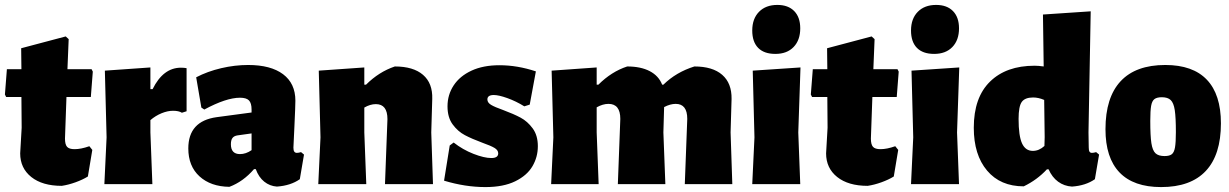

<svg xmlns="http://www.w3.org/2000/svg" viewBox="-23 -748 4994 780"><path d="M340 -154 352 -139 334 -31Q313 -18 284 -7.5Q255 3 228 7Q149 7 104 -29Q59 -65 59 -125L65 -229L64 -354H2L-3 -364L5 -467H64L63 -552L244 -600L256 -589L251 -467H349L354 -457L346 -354H247L241 -185Q241 -161 249.5 -151.5Q258 -142 280 -142Q306 -142 340 -154Z M735 -471V-296L716 -290Q703 -298 680 -298Q658 -298 633.5 -288Q609 -278 588 -260V-210L596 0H401L410 -190L403 -461L588 -474V-386H597Q640 -473 712 -473Q725 -473 735 -471Z M1177 -339Q1177 -319 1173 -233Q1169 -157 1169 -148Q1169 -137 1172.5 -132Q1176 -127 1183 -127Q1190 -127 1200 -130L1212 -120L1195 -20Q1158 6 1102 10Q1073 8 1050.5 -10Q1028 -28 1016 -61H1009Q965 -10 909 11Q833 10 787.5 -31.5Q742 -73 742 -145Q742 -256 857 -272L999 -291V-303Q999 -329 988.5 -340Q978 -351 952 -351Q896 -351 807 -303L795 -311L774 -434Q820 -458 875.5 -471Q931 -484 985 -484Q1077 -484 1127 -446.5Q1177 -409 1177 -339ZM942 -198Q928 -196 921.5 -187.5Q915 -179 915 -162Q915 -122 952 -122Q976 -122 999 -138V-206Z M1541 0 1551 -264Q1551 -325 1504 -325Q1481 -325 1457 -311V-210L1465 0H1270L1279 -190L1272 -461L1457 -474V-404H1464Q1516 -456 1581 -478Q1656 -478 1695.5 -444Q1735 -410 1733 -346L1729 -210L1736 0Z M2154 -458 2129 -323 2107 -316Q2073 -337 2038 -349.5Q2003 -362 1983 -362Q1957 -362 1957 -344Q1957 -331 1972 -322Q1987 -313 2021 -301Q2064 -285 2092 -270Q2120 -255 2141 -226.5Q2162 -198 2162 -154Q2162 -110 2140 -72.5Q2118 -35 2070 -11.5Q2022 12 1949 12Q1867 12 1781 -14L1804 -157L1820 -169Q1857 -140 1900.5 -123Q1944 -106 1973 -106Q2001 -106 2001 -125Q2001 -138 1986 -147Q1971 -156 1937 -168Q1894 -184 1865.5 -199Q1837 -214 1816 -242.5Q1795 -271 1795 -316Q1795 -363 1820 -401Q1845 -439 1892.5 -461Q1940 -483 2006 -483Q2079 -483 2154 -458Z M2759 0 2769 -265Q2769 -326 2722 -326Q2700 -326 2675 -313L2672 -210L2680 0H2487L2497 -265Q2497 -326 2449 -326Q2426 -326 2401 -312V-210L2409 0H2216L2225 -190L2218 -461L2401 -474V-404H2408Q2461 -457 2525 -478Q2580 -478 2616.5 -459Q2653 -440 2667 -404H2672Q2724 -455 2798 -478Q2872 -478 2911 -444Q2950 -410 2949 -346L2945 -210L2952 0Z M3042 -190 3035 -461 3229 -474 3220 -210 3228 0H3033ZM3228 -633Q3228 -585 3201 -557Q3174 -529 3127 -529Q3081 -529 3057 -553.5Q3033 -578 3033 -624Q3033 -672 3060.5 -700Q3088 -728 3135 -728Q3179 -728 3203.5 -703Q3228 -678 3228 -633Z M3614 -154 3626 -139 3608 -31Q3587 -18 3558 -7.5Q3529 3 3502 7Q3423 7 3378 -29Q3333 -65 3333 -125L3339 -229L3338 -354H3276L3271 -364L3279 -467H3338L3337 -552L3518 -600L3530 -589L3525 -467H3623L3628 -457L3620 -354H3521L3515 -185Q3515 -161 3523.5 -151.5Q3532 -142 3554 -142Q3580 -142 3614 -154Z M3687 -190 3680 -461 3874 -474 3865 -210 3873 0H3678ZM3873 -633Q3873 -585 3846 -557Q3819 -529 3772 -529Q3726 -529 3702 -553.5Q3678 -578 3678 -624Q3678 -672 3705.5 -700Q3733 -728 3780 -728Q3824 -728 3848.5 -703Q3873 -678 3873 -633Z M4399 -210 4400 -149Q4400 -137 4403 -132Q4406 -127 4413 -127Q4420 -127 4430 -130L4442 -120L4425 -20Q4388 6 4332 10Q4300 8 4275.5 -10Q4251 -28 4237 -60H4230Q4190 -17 4136 9Q4041 9 3987 -55Q3933 -119 3933 -229Q3933 -352 3999 -416.5Q4065 -481 4180 -481Q4195 -481 4217 -478L4214 -689L4408 -702ZM4115 -265Q4115 -196 4129 -165.5Q4143 -135 4173 -135Q4198 -135 4220 -155L4221 -191L4219 -342Q4196 -352 4174 -352Q4141 -352 4128 -334Q4115 -316 4115 -265Z M4937 -247Q4937 -119 4875.5 -53.5Q4814 12 4694 12Q4582 12 4525 -47.5Q4468 -107 4468 -223Q4468 -352 4529.5 -418Q4591 -484 4711 -484Q4823 -484 4880 -424Q4937 -364 4937 -247ZM4650 -257Q4650 -196 4654.5 -166.5Q4659 -137 4671 -125.5Q4683 -114 4708 -114Q4728 -114 4737.5 -121.5Q4747 -129 4750.5 -149.5Q4754 -170 4754 -211Q4754 -271 4749.5 -300.5Q4745 -330 4733 -341.5Q4721 -353 4697 -353Q4677 -353 4667 -345.5Q4657 -338 4653.5 -318Q4650 -298 4650 -257Z"/></svg>

Font: Luna Sans Black
Style: Regular
Weight: 900
Designer: Juan Pablo del Peral
Foundry: Huerta Tipografica
Version: Version 2.001; ttfautohint (v1.5)